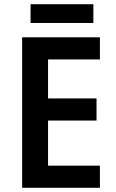

<svg xmlns="http://www.w3.org/2000/svg" viewBox="-20 -891 549 911"><path d="M454 0H85V-714H454V-609H208V-424H438V-319H208V-105H454ZM423 -871V-782H125V-871Z"/></svg>

Font: Noto Sans Sinhala SemiCondensed SemiBold
Style: Regular
Weight: 600
Width: 4
Designer: Jelle Bosma - Monotype Design Team
Foundry: Monotype Imaging Inc.
Version: Version 2.006; ttfautohint (v1.8.4.7-5d5b)